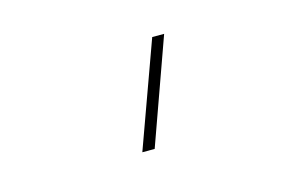

<svg xmlns="http://www.w3.org/2000/svg" viewBox="-45 -628 590 395"><g transform="rotate(-15 250.0 -431.0)"><path d="M217.8 -319.3 298.8 -543H324.2L244.1 -319.3Z"/></g></svg>

Font: Mgen+ 1m thin
Style: Regular
Weight: 100
Designer: [Source Han Sans]
Ryoko NISHIZUKA  (kana & ideographs); Paul D. Hunt (Latin, Greek & Cyrillic); Wenlong ZHANG  (bopomofo
Version: Version 1.059.20150602